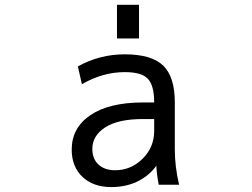

<svg xmlns="http://www.w3.org/2000/svg" viewBox="-20 -759 1040 791"><path d="M360.4 -145.5Q360.4 -104.5 385.7 -81.1Q411.1 -57.6 454.1 -57.6Q519.5 -57.6 567.4 -105Q615.2 -152.3 615.2 -219.7V-268.6H569.3Q466.8 -268.6 413.6 -234.4Q360.4 -200.2 360.4 -145.5ZM461.9 -600.6V-739.3H552.7V-600.6ZM494.1 -535.2Q604.5 -535.2 652.3 -488.8Q700.2 -442.4 700.2 -336.9V-142.6Q700.2 -73.2 717.8 2H633.8Q626 -39.1 624 -76.2Q597.7 -39.1 554.7 -15.6Q503.9 11.7 438.5 11.7Q364.3 11.7 319.8 -30.3Q275.4 -72.3 275.4 -142.6Q275.4 -232.4 352.5 -284.7Q429.7 -336.9 569.3 -336.9H615.2Q615.2 -407.2 588.9 -434.6Q563.5 -461.9 494.1 -461.9Q403.3 -461.9 317.4 -412.1L300.8 -485.4Q390.6 -535.2 494.1 -535.2Z"/></svg>

Font: GenEi Gothic M Regular
Style: Regular
Weight: 400
Designer: o_tamon (Modified); [Source Han Sans]
Ryoko NISHIZUKA  (kana & ideographs); Paul D. Hunt (Latin, Greek & Cyrillic); Wenl
Version: Version 1.1a;Original Version 1.004